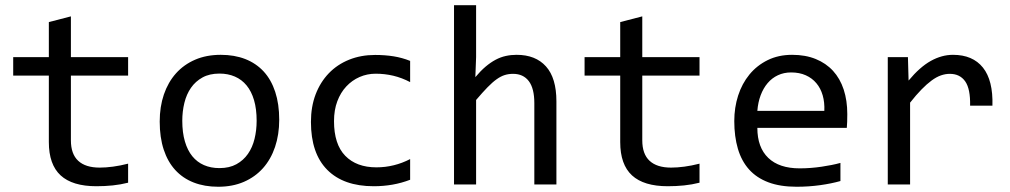

<svg xmlns="http://www.w3.org/2000/svg" viewBox="-20 -710 3889 739"><path d="M473.1 -6.8Q444.3 0.5 413.6 3.7Q382.8 6.8 351.1 6.8Q258.8 6.8 213.4 -34.9Q168 -76.7 168 -163.1V-418.9H30.8V-490.2H168V-625L252.9 -647V-490.2H473.1V-418.9H252.9V-169.9Q252.9 -117.2 281 -91.1Q309.1 -64.9 363.8 -64.9Q387.2 -64.9 415 -68.6Q442.9 -72.3 473.1 -80.1Z M1054.7 -249Q1054.7 -191.9 1038.6 -144.3Q1022.5 -96.7 992.2 -62.7Q961.9 -28.8 918.5 -10Q875 8.8 819.8 8.8Q767.1 8.8 725.3 -7.6Q683.6 -23.9 654.5 -55.7Q625.5 -87.4 610.1 -134.3Q594.7 -181.2 594.7 -242.2Q594.7 -299.3 610.8 -346.4Q627 -393.6 657.2 -427.5Q687.5 -461.4 731 -480.2Q774.4 -499 829.6 -499Q882.3 -499 924.1 -482.7Q965.8 -466.3 994.9 -434.8Q1023.9 -403.3 1039.3 -356.4Q1054.7 -309.6 1054.7 -249ZM967.8 -245.1Q967.8 -290.5 957.8 -324.5Q947.8 -358.4 929.2 -381.1Q910.6 -403.8 884 -415.3Q857.4 -426.8 824.7 -426.8Q786.6 -426.8 759.5 -411.9Q732.4 -397 715.1 -372.1Q697.8 -347.2 689.7 -314.2Q681.6 -281.2 681.6 -245.1Q681.6 -199.7 691.7 -165.5Q701.7 -131.3 720.2 -108.6Q738.8 -85.9 765.1 -74.5Q791.5 -63 824.7 -63Q862.8 -63 889.9 -77.9Q917 -92.8 934.3 -117.7Q951.7 -142.6 959.7 -175.5Q967.8 -208.5 967.8 -245.1Z M1558.6 -18.1Q1525.4 -5.4 1490.5 0.7Q1455.6 6.8 1418.5 6.8Q1302.2 6.8 1239.5 -56.4Q1176.8 -119.6 1176.8 -240.7Q1176.8 -299.3 1194.8 -346.7Q1212.9 -394 1245.6 -428Q1278.3 -461.9 1323.7 -480.2Q1369.1 -498.5 1423.8 -498.5Q1461.9 -498.5 1495.1 -493.2Q1528.3 -487.8 1558.6 -475.6V-394Q1526.9 -410.6 1493.9 -418.5Q1460.9 -426.3 1425.8 -426.3Q1393.1 -426.3 1364 -413.6Q1335 -400.9 1313 -377.4Q1291 -354 1278.3 -320.3Q1265.6 -286.6 1265.6 -243.7Q1265.6 -154.8 1308.8 -110.4Q1352.1 -65.9 1428.7 -65.9Q1463.4 -65.9 1495.8 -74Q1528.3 -82 1558.6 -97.7Z M2121.6 0H2036.6V-313Q2036.6 -369.6 2015.4 -397.7Q1994.1 -425.8 1954.6 -425.8Q1937.5 -425.8 1922.6 -421.1Q1907.7 -416.5 1891.6 -405Q1875.5 -393.6 1856.4 -374Q1837.4 -354.5 1812.5 -325.2V0H1727.5V-689.9H1812.5V-490.2L1809.6 -413.1Q1829.6 -437 1848.9 -453.4Q1868.2 -469.7 1887.5 -480Q1906.7 -490.2 1926.8 -494.6Q1946.8 -499 1968.3 -499Q2041.5 -499 2081.5 -454.3Q2121.6 -409.7 2121.6 -319.8Z M2672.4 -6.8Q2643.6 0.5 2612.8 3.7Q2582 6.8 2550.3 6.8Q2458 6.8 2412.6 -34.9Q2367.2 -76.7 2367.2 -163.1V-418.9H2230V-490.2H2367.2V-625L2452.1 -647V-490.2H2672.4V-418.9H2452.1V-169.9Q2452.1 -117.2 2480.2 -91.1Q2508.3 -64.9 2563 -64.9Q2586.4 -64.9 2614.3 -68.6Q2642.1 -72.3 2672.4 -80.1Z M3241.2 -271Q3241.2 -252.9 3240.7 -240.7Q3240.2 -228.5 3239.3 -217.8H2895Q2895 -142.6 2937 -102.3Q2979 -62 3058.1 -62Q3079.6 -62 3101.1 -63.7Q3122.6 -65.4 3142.6 -68.4Q3162.6 -71.3 3180.9 -75Q3199.2 -78.6 3214.8 -83V-13.2Q3180.2 -3.4 3136.5 2.7Q3092.8 8.8 3045.9 8.8Q2982.9 8.8 2937.5 -8.3Q2892.1 -25.4 2863 -57.9Q2834 -90.3 2820.1 -137.5Q2806.2 -184.6 2806.2 -244.1Q2806.2 -295.9 2821 -342Q2835.9 -388.2 2864.5 -423.1Q2893.1 -458 2934.6 -478.5Q2976.1 -499 3028.8 -499Q3080.1 -499 3119.6 -482.9Q3159.2 -466.8 3186.3 -437.3Q3213.4 -407.7 3227.3 -365.5Q3241.2 -323.2 3241.2 -271ZM3152.8 -283.2Q3154.3 -315.9 3146.5 -343Q3138.7 -370.1 3122.3 -389.6Q3106 -409.2 3081.5 -420.2Q3057.1 -431.2 3024.9 -431.2Q2997.1 -431.2 2974.1 -420.4Q2951.2 -409.7 2934.6 -390.1Q2918 -370.6 2907.7 -343.3Q2897.5 -315.9 2895 -283.2Z M3397 -490.2H3474.6L3477.1 -399.9Q3520.5 -452.1 3562.7 -475.6Q3605 -499 3647.9 -499Q3724.1 -499 3763.4 -449.7Q3802.7 -400.4 3799.8 -303.2H3713.9Q3715.3 -367.7 3695.1 -396.7Q3674.8 -425.8 3635.7 -425.8Q3618.7 -425.8 3601.3 -419.7Q3584 -413.6 3565.7 -400.1Q3547.4 -386.7 3526.9 -365.7Q3506.3 -344.7 3482.9 -314.9V0H3397Z"/></svg>

Font: Code New Roman
Style: Regular
Weight: 400
Monospace: yes
Designer: Sam Radian
Foundry: Code New Roman
Version: Version 2.00 November 29, 2014